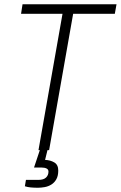

<svg xmlns="http://www.w3.org/2000/svg" viewBox="-20 -706 568 903"><path d="M161 0 274 -641H79L86 -686H528L520 -641H324L211 0ZM158 177Q140 177 124.5 175.5Q109 174 97 170L102 140H161Q185 140 196.5 129Q208 118 208 101Q208 91 199 86.5Q190 82 176 82H140L171 -11H206L192 46Q217 47 235.5 58Q254 69 254 96Q254 121 245 137Q236 153 221.5 162Q207 171 190 174Q173 177 158 177Z"/></svg>

Font: Archivo Condensed Thin
Style: Italic
Weight: 250
Width: 3
Italic angle: -10°
Designer: Hector Gatti
Foundry: Omnibus-Type
Version: Version 2.001